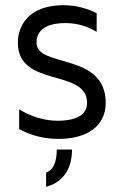

<svg xmlns="http://www.w3.org/2000/svg" viewBox="-20 -528 466 741"><path d="M258 49H199C199 78 195 124 158 138V193C202 182 258 145 258 49ZM121 -363C121 -426 182 -439 233 -439C286 -439 327 -421 353 -405V-477C321 -493 278 -508 225 -508C95 -508 49 -433 49 -363C49 -188 316 -265 316 -131C316 -74 254 -62 202 -62C150 -62 98 -79 54 -106V-30C90 -10 140 8 206 8C320 8 388 -44 388 -131C388 -327 121 -265 121 -363Z"/></svg>

Font: Maven Pro
Style: Regular
Weight: 400
Designer: Joe Prince
Foundry: Joe Prince
Version: Version 1.003